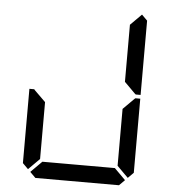

<svg xmlns="http://www.w3.org/2000/svg" viewBox="-62 -1010 939 1066"><g transform="rotate(5 408.0 -477.5)"><path d="M686 -955 717 -924V-510H690L685 -514L624 -575V-607V-782V-887V-893ZM685 -485 690 -489H717V-76L686 -45L624 -107V-113V-218V-424ZM672 -31 641 0H175L144 -31L206 -93H226H362H454H590H610ZM130 -45 99 -76V-490H126L130 -485L192 -424V-218V-113V-107Z"/></g></svg>

Font: DSEG14 Classic
Style: Regular
Weight: 400
Designer: Keshikan(Twitter:@keshinomi_88pro)
Version: Version 0.46